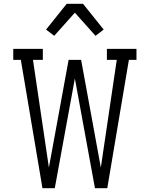

<svg xmlns="http://www.w3.org/2000/svg" viewBox="-20 -993 790 1013"><path d="M204 0 90 -677H50V-735H206V-677H154L238 -109L342 -677H408L512 -109L596 -677H544V-735H700V-677H660L546 0H481L375 -579L269 0ZM266 -804 223 -837 332 -973H418L527 -837L484 -804L375 -926Z"/></svg>

Font: Iosevka Etoile Light
Style: Regular
Weight: 300
Designer: Belleve Invis
Foundry: Belleve Invis
Version: Version 25.0.1; ttfautohint (v1.8.4)